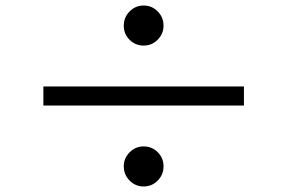

<svg xmlns="http://www.w3.org/2000/svg" viewBox="-20 -723 1040 695"><path d="M572 -630Q572 -601 551 -579.5Q530 -558 500 -558Q470 -558 449 -579Q428 -600 428 -630Q428 -660 449 -681.5Q470 -703 500 -703Q530 -703 551 -681.5Q572 -660 572 -630ZM863 -341H137V-410H863ZM572 -121Q572 -91 551 -69.5Q530 -48 500 -48Q470 -48 449 -69.5Q428 -91 428 -121Q428 -150 449 -171.5Q470 -193 500 -193Q530 -193 551 -172Q572 -151 572 -121Z"/></svg>

Font: Merged Yaku Han JP
Style: Regular
Weight: 400
Designer: Ryoko NISHIZUKA 西塚涼子 (kana, bopomofo & ideographs); Paul D. Hunt (Latin, Greek & Cyrillic); Sandoll Communications 산돌커뮤니
Foundry: Adobe
Version: Version 2.004